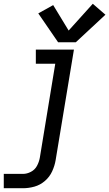

<svg xmlns="http://www.w3.org/2000/svg" viewBox="-54 -793 579 1018"><path d="M-34 205H68Q98 205 128.5 196.5Q159 188 184 166.5Q209 145 222.5 115.5Q236 86 241 56L338 -530H136V-455H239L157 44Q153 66 142 86.5Q131 107 110 118Q89 129 68 129H-34ZM254 -569H348L505 -715L438 -773L310 -631L228 -766L149 -722Z"/></svg>

Font: Iosevka Sparkle Oblique
Style: Regular
Weight: 400
Italic angle: -9°
Designer: Belleve Invis
Foundry: Belleve Invis
Version: Version 4.5.0; ttfautohint (v1.8.3)